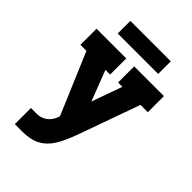

<svg xmlns="http://www.w3.org/2000/svg" viewBox="-261 -788 1128 1128"><g transform="rotate(45 303.0 -224.5)"><path d="M586 -372H525L389 9Q360 89 331 135.5Q302 182 258 206Q214 230 144 230H83V96H131Q166 96 193.5 76.5Q221 57 235 19L238 10L76 -372H26V-506H273V-372H234L307 -182L375 -372H339V-506H586ZM134 -574V-679H470V-574Z"/></g></svg>

Font: Arvo
Style: Bold
Weight: 700
Designer: Anton Koovit (Cyrillic Expansion: Cyreal)
Foundry: Anton Koovit, Yassin Baggar
Version: Version 3.000